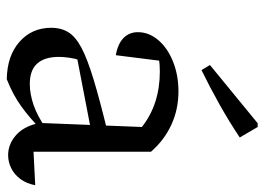

<svg xmlns="http://www.w3.org/2000/svg" viewBox="-127 -644 781 567"><g transform="rotate(90 263.5 -360.5)"><path d="M438 6Q406 6 379.5 -17Q353 -40 343 -86L355 -389Q288 -442 191 -442Q172 -442 153 -439.5Q134 -437 117 -432L161 -455L143 -312Q109 -318 92 -335Q75 -352 75 -377Q75 -410 98.5 -437.5Q122 -465 162 -481Q202 -497 250 -497Q303 -497 348.5 -476Q394 -455 428 -416V-69L527 -74Q522 -48 508.5 -30Q495 -12 476.5 -3Q458 6 438 6ZM214 10Q145 9 103.5 -27.5Q62 -64 62 -122Q62 -150 75 -171.5Q88 -193 121 -210.5Q154 -228 215 -246.5Q276 -265 371 -288V-240L132 -194L158 -207Q153 -192 150.5 -175Q148 -158 148 -144Q148 -102 167.5 -80Q187 -58 228 -58Q258 -58 291 -69.5Q324 -81 361 -107V-90Q330 -59 295 -33.5Q260 -8 214 10ZM187 -565 172 -590 344 -731H355L386 -678Q338 -646 288 -618Q238 -590 187 -565Z"/></g></svg>

Font: Piazzolla Thin
Style: Regular
Weight: 400
Version: Version 2.001